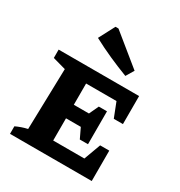

<svg xmlns="http://www.w3.org/2000/svg" viewBox="-186 -928 989 1056"><g transform="rotate(30 308.5 -400.0)"><path d="M493 -193H551V0H32V-48Q49 -56 67.5 -62.5Q86 -69 105 -73L115 -459L32 -482V-535H543V-357H485L449 -449H256V-314H352L380 -374H432V-165H380L350 -228H256V-87H454ZM422 -593Q362 -616 303.5 -642Q245 -668 187 -699L240 -800H259L452 -643Z"/></g></svg>

Font: Piazzolla SC
Style: Bold
Weight: 700
Designer: Juan Pablo del Peral
Foundry: Huerta Tipografica
Version: Version 1.330